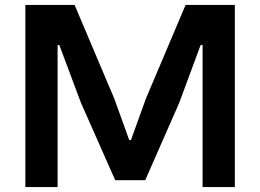

<svg xmlns="http://www.w3.org/2000/svg" viewBox="-20 -760 1057 780"><path d="M83 -740H283L444 -360L505 -191H512L573 -360L734 -740H934V0H803V-577H795L708 -342L570 -28H448L309 -342L221 -577H214V0H83Z"/></svg>

Font: Encode Sans Wide
Style: SemiBold
Weight: 600
Designer: Pablo Impallari, Andres Torresi
Foundry: Pablo Impallari, Andres Torresi
Version: Version 1.000; ttfautohint (v1.00) -l 8 -r 50 -G 200 -x 14 -